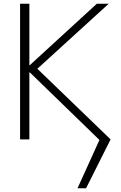

<svg xmlns="http://www.w3.org/2000/svg" viewBox="-20 -750 653 1033"><path d="M181 -380 575 0 443 263H397L515 3L140 -361H138V0H88V-730H138V-399H140L501 -730H565Z"/></svg>

Font: M PLUS 1p Light
Style: Regular
Weight: 300
Version: Version 1.061